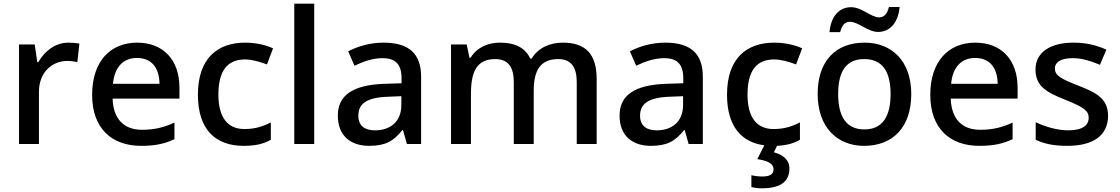

<svg xmlns="http://www.w3.org/2000/svg" viewBox="-20 -780 6065 1040"><path d="M351 -549C277 -549 221 -501 187 -443H182L168 -539H83V0H191V-283C191 -390 264 -450 345 -450C362 -450 384 -447 399 -443L410 -544C394 -547 369 -549 351 -549Z M723 -549C577 -549 479 -447 479 -266C479 -83 587 10 744 10C821 10 871 -1 925 -26V-116C868 -90 818 -77 749 -77C650 -77 593 -137 590 -246H952V-305C952 -456 864 -549 723 -549ZM722 -466C805 -466 843 -408 844 -326H592C600 -416 647 -466 722 -466Z M1300 10C1366 10 1408 -1 1447 -23V-117C1407 -96 1363 -81 1304 -81C1212 -81 1163 -145 1163 -268C1163 -394 1210 -458 1307 -458C1345 -458 1389 -445 1426 -431L1459 -518C1424 -535 1369 -549 1308 -549C1159 -549 1052 -465 1052 -267C1052 -75 1150 10 1300 10Z M1682 0V-760H1574V0Z M2058 -549C1985 -549 1917 -529 1866 -502L1900 -424C1947 -446 1997 -465 2052 -465C2117 -465 2155 -436 2155 -358V-329L2062 -326C1891 -320 1810 -264 1810 -154C1810 -42 1882 10 1979 10C2069 10 2112 -16 2159 -75H2163L2184 0H2261V-365C2261 -491 2193 -549 2058 -549ZM2082 -256 2154 -259V-212C2154 -119 2092 -74 2011 -74C1958 -74 1921 -97 1921 -153C1921 -215 1961 -252 2082 -256Z M3028 -549C2961 -549 2895 -522 2860 -463H2852C2825 -522 2769 -549 2688 -549C2624 -549 2562 -523 2529 -467H2523L2508 -539H2423V0H2531V-271C2531 -393 2563 -460 2663 -460C2731 -460 2763 -418 2763 -336V0H2871V-289C2871 -400 2908 -460 3004 -460C3072 -460 3104 -418 3104 -336V0H3212V-351C3212 -490 3150 -549 3028 -549Z M3584 -549C3511 -549 3443 -529 3392 -502L3426 -424C3473 -446 3523 -465 3578 -465C3643 -465 3681 -436 3681 -358V-329L3588 -326C3417 -320 3336 -264 3336 -154C3336 -42 3408 10 3505 10C3595 10 3638 -16 3685 -75H3689L3710 0H3787V-365C3787 -491 3719 -549 3584 -549ZM3608 -256 3680 -259V-212C3680 -119 3618 -74 3537 -74C3484 -74 3447 -97 3447 -153C3447 -215 3487 -252 3608 -256Z M4256 133C4256 83 4217 57 4172 45L4189 10C4242 7 4279 -3 4313 -23V-117C4273 -96 4229 -81 4170 -81C4078 -81 4029 -145 4029 -268C4029 -394 4076 -458 4173 -458C4211 -458 4255 -445 4292 -431L4325 -518C4290 -535 4235 -549 4174 -549C4025 -549 3918 -465 3918 -267C3918 -96 3996 -9 4120 7L4082 82C4136 90 4170 105 4170 137C4170 166 4147 176 4109 176C4090 176 4065 173 4050 169V233C4064 237 4084 240 4107 240C4211 240 4256 201 4256 133Z M4473 -606H4531C4540 -643 4556 -662 4584 -662C4629 -662 4681 -607 4736 -607C4800 -607 4845 -656 4853 -742H4795C4786 -705 4769 -686 4742 -686C4698 -686 4648 -741 4591 -741C4526 -741 4481 -693 4473 -606ZM4916 -271C4916 -449 4811 -549 4663 -549C4506 -549 4409 -449 4409 -271C4409 -91 4515 10 4660 10C4817 10 4916 -91 4916 -271ZM4520 -271C4520 -391 4562 -460 4661 -460C4761 -460 4804 -391 4804 -271C4804 -150 4761 -79 4662 -79C4563 -79 4520 -150 4520 -271Z M5263 -549C5117 -549 5019 -447 5019 -266C5019 -83 5127 10 5284 10C5361 10 5411 -1 5465 -26V-116C5408 -90 5358 -77 5289 -77C5190 -77 5133 -137 5130 -246H5492V-305C5492 -456 5404 -549 5263 -549ZM5262 -466C5345 -466 5383 -408 5384 -326H5132C5140 -416 5187 -466 5262 -466Z M5982 -153C5982 -242 5923 -277 5824 -315C5724 -354 5694 -371 5694 -409C5694 -444 5728 -465 5790 -465C5841 -465 5890 -449 5938 -429L5973 -511C5918 -536 5861 -549 5795 -549C5671 -549 5589 -498 5589 -404C5589 -314 5646 -281 5749 -240C5855 -198 5877 -178 5877 -142C5877 -101 5844 -74 5765 -74C5706 -74 5638 -95 5590 -118V-23C5636 -1 5687 10 5762 10C5901 10 5982 -46 5982 -153Z"/></svg>

Font: Noto Sans Lisu Medium
Style: Regular
Weight: 500
Designer: Monotype Design Team. David Williams.
Foundry: Monotype Imaging Inc.
Version: Version 2.102